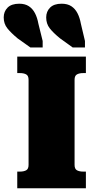

<svg xmlns="http://www.w3.org/2000/svg" viewBox="-64 -1015 512 1035"><path d="M372 -887 394 -794V-759H328L260 -808Q223 -838 204 -862.5Q185 -887 185 -921Q185 -953 206 -974Q227 -995 268 -995Q300 -995 320.5 -981.5Q341 -968 353.5 -944Q366 -920 372 -887ZM143 -887 166 -794V-759H100L31 -808Q-5 -838 -24.5 -862.5Q-44 -887 -44 -921Q-44 -953 -23 -974Q-2 -995 40 -995Q71 -995 91.5 -981.5Q112 -968 124.5 -944Q137 -920 143 -887ZM90 -126V-585Q90 -607 77 -614Q64 -621 44 -621H29V-710H399V-621H384Q364 -621 351 -614Q338 -607 338 -585V-126Q338 -104 351 -97Q364 -90 384 -90H399V0H29V-90H44Q64 -90 77 -97Q90 -104 90 -126Z"/></svg>

Font: Roboto Serif 20pt Black
Style: Regular
Weight: 900
Version: Version 1.008